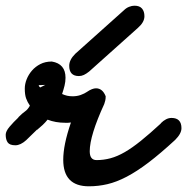

<svg xmlns="http://www.w3.org/2000/svg" viewBox="-71 -610 657 674"><path d="M21 -118Q1 -100 -17 -100Q-37 -100 -44 -110Q-51 -120 -51 -137Q-51 -149 -37.5 -165Q-24 -181 -6 -198H-7Q8 -213 17 -219Q26 -225 34 -239Q25 -252 20.5 -265Q16 -278 16 -299Q16 -315 22.5 -331.5Q29 -348 41 -362Q53 -376 70.5 -385Q88 -394 111 -394Q159 -386 159 -337Q159 -323 155.5 -309Q152 -295 147 -280Q156 -276 164.5 -274Q173 -272 184 -272Q199 -272 212 -276.5Q225 -281 237 -289L235 -288Q253 -300 266 -300Q289 -300 300 -272Q300 -263 298.5 -257Q297 -251 295 -245Q244 -134 244 -79Q244 -48 268 -48Q293 -48 317 -54.5Q341 -61 367 -76Q393 -91 424 -116Q455 -141 494 -177H493Q512 -196 531 -196Q566 -196 566 -160Q566 -141 544 -119Q492 -71 450.5 -39.5Q409 -8 373.5 10.5Q338 29 306 36.5Q274 44 241 44Q151 44 151 -49Q151 -75 157.5 -107Q164 -139 178 -180Q173 -179 168 -179Q163 -179 158 -179Q124 -179 96 -190Q88 -180 79 -171.5Q70 -163 59 -154V-155Q51 -147 42 -138.5Q33 -130 22 -119ZM65 -311Q65 -307 70 -303L88 -312ZM88 -312 110 -323Q110 -317 112 -313ZM364 -574Q372 -582 382 -586Q392 -590 401 -590Q419 -590 427.5 -580Q436 -570 436 -553Q436 -532 413 -512L242 -359Q232 -351 223.5 -347Q215 -343 206 -343Q172 -343 172 -379Q172 -400 193 -421Z"/></svg>

Font: Discipuli Britannica Bold
Style: Regular
Weight: 700
Designer: Peter Wiegel
Foundry: Peter Wiegel
Version: Version 0.001 2009